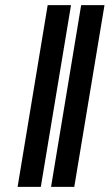

<svg xmlns="http://www.w3.org/2000/svg" viewBox="-20 -731 437 751"><path d="M257.8 -710.9 139.6 0H48.8L166.5 -710.9ZM388.7 -710.9 270.5 0H179.7L297.4 -710.9Z"/></svg>

Font: Inter 20pt ExtraBold
Style: Italic
Weight: 800
Italic angle: -9.3988°
Version: Version 4.001;git-66647c0bb